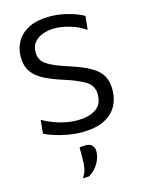

<svg xmlns="http://www.w3.org/2000/svg" viewBox="-145 -809 877 1177"><g transform="rotate(-15 293.0 -220.5)"><path d="M299.5 11Q255 11 209.8 2.8Q164.5 -5.5 126.2 -17.8Q88 -30 64.5 -42.5L73 -128Q123.5 -100 179.2 -83.5Q235 -67 294 -67Q361 -67 406.2 -95Q451.5 -123 451.5 -188.5Q451.5 -245 403.8 -274Q356 -303 269 -330Q201 -351.5 153 -376.5Q105 -401.5 79.8 -438.2Q54.5 -475 54.5 -532Q54.5 -587.5 81 -631.5Q107.5 -675.5 159.2 -700.8Q211 -726 288 -726Q351.5 -726 410.8 -709.2Q470 -692.5 503 -672.5L494 -586.5Q448.5 -617.5 395.8 -632.8Q343 -648 300 -648Q259.5 -648 225.5 -636Q191.5 -624 170.8 -599.2Q150 -574.5 150 -535.5Q150 -485 190.2 -457.8Q230.5 -430.5 320 -402Q406 -375 455.2 -347Q504.5 -319 525.2 -282.8Q546 -246.5 546 -193.5Q546 -135 520.2 -89Q494.5 -43 440 -16Q385.5 11 299.5 11ZM229.5 285Q249.5 257 254.5 229.8Q259.5 202.5 259.5 162.5V96.5L301 93.5Q327 94.5 340 109.2Q353 124 353 146Q353 185 330.5 222.8Q308 260.5 269.5 283.5Z"/></g></svg>

Font: Heraclito
Style: Regular
Weight: 400
Designer: Kostas Bartsokas (font) & Cristiano Sobral (main changes)
Foundry: Kostas Bartsokas (font) & Cristiano Sobral (main changes)
Version: Version 1.00;July 8, 2020;FontCreator 13.0.0.2655 64-bit